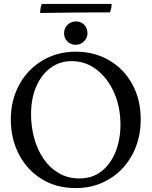

<svg xmlns="http://www.w3.org/2000/svg" viewBox="-20 -948 771 977"><path d="M365 9Q266 9 192 -37Q118 -83 76.5 -162Q35 -241 35 -340Q35 -416 60.5 -479.5Q86 -543 131 -589Q176 -635 236 -660Q296 -685 365 -685Q460 -685 535 -641.5Q610 -598 653 -520Q696 -442 696 -340Q696 -266 672 -202.5Q648 -139 603.5 -91.5Q559 -44 498.5 -17.5Q438 9 365 9ZM385 -40Q450 -40 496.5 -76.5Q543 -113 568 -175.5Q593 -238 593 -314Q593 -404 560.5 -477Q528 -550 472 -593.5Q416 -637 344 -637Q285 -637 238.5 -603.5Q192 -570 165 -509Q138 -448 138 -367Q138 -304 154 -245Q170 -186 201.5 -140Q233 -94 279 -67Q325 -40 385 -40ZM365 -720Q340 -720 323 -737Q306 -754 306 -778Q306 -805 324 -822Q342 -839 365 -839Q392 -839 408.5 -822Q425 -805 425 -778Q425 -755 407.5 -737.5Q390 -720 365 -720ZM548 -928Q548 -917 546 -906.5Q544 -896 539 -885Q523 -885 471 -885Q419 -885 344.5 -884Q270 -883 184 -882Q184 -888 186 -903.5Q188 -919 193 -928Z"/></svg>

Font: Vollkorn
Style: Regular
Weight: 400
Designer: Friedrich Althausen
Foundry: Friedrich Althausen
Version: Version 4.104